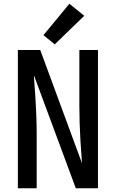

<svg xmlns="http://www.w3.org/2000/svg" viewBox="-20 -1001 616 1021"><path d="M75 0H175V-294Q175 -342 173 -390.5Q171 -439 168 -487L164 -542Q163 -557 162 -572Q161 -587 160 -602L383 0H501V-735H402V-441Q402 -393 403.5 -344.5Q405 -296 408 -248L412 -193Q413 -178 414 -163Q415 -148 416 -133L194 -735H75ZM271 -765 428 -917 349 -981 211 -814Z"/></svg>

Font: Iosevka Sparkle Medium
Style: Regular
Weight: 500
Designer: Belleve Invis
Foundry: Belleve Invis
Version: Version 4.5.0; ttfautohint (v1.8.3)